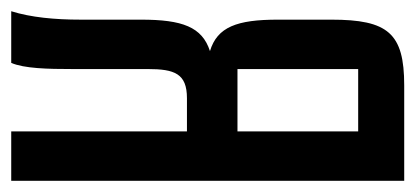

<svg xmlns="http://www.w3.org/2000/svg" viewBox="-219 -521 740 342"><g transform="rotate(90 151.0 -350.0)"><path d="M15 -123C15 -78 11 -35 0 0H92C102 -23 103 -65 103 -109V-243C103 -291 111 -313 155 -313H214V0H302V-700H132C39 -700 15 -671 15 -570V-475C15 -402 28 -367 71 -354C28 -340 15 -305 15 -231ZM214 -618V-403H103V-618Z"/></g></svg>

Font: Queering
Style: Regular
Weight: 400
Designer: Adam Naccarato
Foundry: adamnac
Version: Version 2.000;hotconv 1.0.109;makeotfexe 2.5.65596